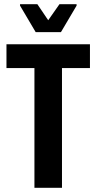

<svg xmlns="http://www.w3.org/2000/svg" viewBox="-20 -900 462 920"><path d="M145 0V-574H11V-688H411V-574H277V0ZM151 -746 76 -873V-880H159L211 -803L265 -880H347V-873L272 -746Z"/></svg>

Font: Saira Condensed
Style: Bold
Weight: 700
Width: 3
Designer: Hector Gatti with collaboration of the Omnibus-Type team
Foundry: Omnibus-Type
Version: Version 1.101